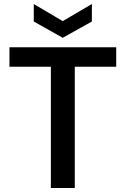

<svg xmlns="http://www.w3.org/2000/svg" viewBox="-20 -935 625 955"><path d="M233 0V-603H27V-700H558V-603H352V0ZM292 -747 148 -828V-915L292 -830L437 -915V-828Z"/></svg>

Font: DM Sans 24pt SemiBold
Style: Regular
Weight: 600
Designer: Colophon Foundry, Jonny Pinhorn
Foundry: Colophon Foundry
Version: Version 4.004;gftools[0.9.30]